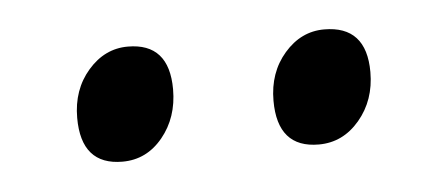

<svg xmlns="http://www.w3.org/2000/svg" viewBox="-26 -700 443 190"><g transform="rotate(-5 195.5 -605.5)"><path d="M146 -616Q146 -588 130 -568.5Q114 -549 90 -549Q49 -549 49 -596Q49 -624 65.5 -643Q82 -662 105 -662Q146 -662 146 -616ZM342 -616Q342 -588 325.5 -568.5Q309 -549 285 -549Q244 -549 244 -596Q244 -624 260.5 -643Q277 -662 300 -662Q342 -662 342 -616Z"/></g></svg>

Font: Ekushey Lal Sabuj Normal
Style: Regular
Weight: 400
Designer: Al Mamun Sumon
Foundry: Al Mamun Sumon
Version: Version 1.0